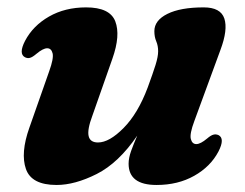

<svg xmlns="http://www.w3.org/2000/svg" viewBox="-20 -500 681 533"><path d="M586.5 -125Q605 -115.5 586.5 -79.5Q564.5 -37.5 519.2 -12Q474 13.5 414.5 13.5Q337 13.5 337 -45.5Q337 -61.5 344 -81Q351 -100.5 361 -123.5Q309 -47.5 248.5 -17Q188 13.5 137 13.5Q67.5 13.5 52 -30.8Q36.5 -75 61.5 -145.5L116.5 -302Q129.5 -338 126 -352Q122.5 -366 111 -366Q99.5 -366 81 -350.5Q70.5 -341.5 63.5 -339.5Q56.5 -337.5 49.5 -341Q31 -350.5 49.5 -386.5Q71.5 -428.5 116 -454Q160.5 -479.5 219 -479.5Q285 -479.5 300 -440.8Q315 -402 292 -337L236.5 -179Q222 -140.5 226 -122.5Q230 -104.5 252 -104.5Q283.5 -104.5 323.2 -144.8Q363 -185 390 -257Q404.5 -296.5 411.8 -319.8Q419 -343 419 -357.5Q419 -373 413.8 -385.2Q408.5 -397.5 408.5 -413.5Q408.5 -443.5 444.8 -461.5Q481 -479.5 545.5 -479.5Q592.5 -479.5 602.8 -448.5Q613 -417.5 592 -361.5L519.5 -164Q506 -128 509.8 -114Q513.5 -100 525 -100Q536.5 -100 555 -115.5Q565.5 -124.5 572.5 -126.2Q579.5 -128 586.5 -125Z"/></svg>

Font: Fraunces 9pt
Style: Bold Italic
Weight: 700
Italic angle: -16°
Version: Version 1.000;[b76b70a41]